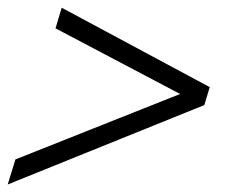

<svg xmlns="http://www.w3.org/2000/svg" viewBox="-51 -474 588 498"><path d="M444.5 -241.5 437.5 -219 93 -400.5 109 -454 493 -248 479 -201.5 -31 4.5 -11 -60.5Z"/></svg>

Font: Newsreader 16pt 16pt Medium
Style: Italic
Weight: 500
Italic angle: -17°
Version: Version 1.003